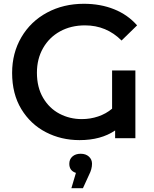

<svg xmlns="http://www.w3.org/2000/svg" viewBox="-20 -730 812 1014"><path d="M572 -358H695V0H588V-41Q513 10 400 10Q303 10 222 -32Q141 -74 92.5 -154Q44 -234 44 -345Q44 -450 93 -533.5Q142 -617 228.5 -663.5Q315 -710 423 -710Q511 -710 583 -681Q655 -652 704 -596L622 -516Q542 -596 429 -596Q355 -596 297.5 -564.5Q240 -533 207.5 -476Q175 -419 175 -346Q175 -269 207.5 -213.5Q240 -158 294 -129.5Q348 -101 412 -101Q457 -101 498.5 -115Q540 -129 572 -156ZM466 135Q466 163 450 194L418 264H357L381 183Q346 172 346 135Q346 111 362.5 96.5Q379 82 406 82Q433 82 449.5 97Q466 112 466 135Z"/></svg>

Font: Montserrat Alternates SemiBold
Style: Regular
Weight: 600
Designer: Julieta Ulanovsky
Foundry: Julieta Ulanovsky
Version: Version 7.200